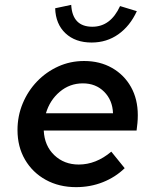

<svg xmlns="http://www.w3.org/2000/svg" viewBox="-20 -760 640 790"><path d="M293 10Q223 10 168.5 -20Q114 -50 83 -103Q52 -156 52 -225Q52 -283 73.5 -334.5Q95 -386 132.5 -425Q170 -464 219.5 -486.5Q269 -509 326 -509Q391 -509 441 -480.5Q491 -452 519 -402Q547 -352 547 -286Q547 -269 545.5 -253.5Q544 -238 542 -223H160Q163 -160 203.5 -121.5Q244 -83 304 -83Q375 -83 438 -136L493 -68Q455 -31 403.5 -10.5Q352 10 293 10ZM169 -294H445Q443 -348 408.5 -382.5Q374 -417 321 -417Q267 -417 226 -382.5Q185 -348 169 -294ZM357 -585Q290 -585 249.5 -623Q209 -661 207 -726L273 -740Q278 -650 360 -650Q435 -650 474 -735L543 -714Q515 -653 467 -619Q419 -585 357 -585Z"/></svg>

Font: Red Hat Mono Medium
Style: Italic
Weight: 500
Italic angle: -12°
Monospace: yes
Designer: Pentagram, MCKL
Foundry: Pentagram, MCKL
Version: Version 1.023; ttfautohint (v1.8.3)